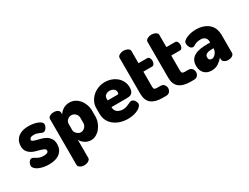

<svg xmlns="http://www.w3.org/2000/svg" viewBox="-73 -1318 2817 2169"><g transform="rotate(-30 1335.0 -233.0)"><path d="M207 -105Q227 -105 239 -108Q251 -111 258 -116Q265 -121 267 -127Q269 -133 269 -138Q269 -155 251.5 -164Q234 -173 208 -180.5Q182 -188 152 -196Q122 -204 96 -219.5Q70 -235 52.5 -260.5Q35 -286 35 -328Q35 -356 44.5 -383.5Q54 -411 76 -433Q98 -455 134 -468.5Q170 -482 223 -482Q256 -482 286.5 -476.5Q317 -471 340.5 -461.5Q364 -452 378.5 -439Q393 -426 393 -410Q393 -402 389.5 -390Q386 -378 378.5 -366Q371 -354 360.5 -345.5Q350 -337 337 -337Q327 -337 316 -341.5Q305 -346 291.5 -352Q278 -358 261.5 -362.5Q245 -367 225 -367Q195 -367 181.5 -356.5Q168 -346 168 -335Q168 -321 185.5 -313.5Q203 -306 229 -299.5Q255 -293 286 -284.5Q317 -276 343 -259.5Q369 -243 386.5 -215.5Q404 -188 404 -144Q404 -73 354.5 -31.5Q305 10 211 10Q172 10 137 2.5Q102 -5 76.5 -17.5Q51 -30 36 -47Q21 -64 21 -82Q21 -91 24.5 -102.5Q28 -114 35 -124.5Q42 -135 51 -142.5Q60 -150 72 -150Q84 -150 95.5 -143Q107 -136 121.5 -127.5Q136 -119 156.5 -112Q177 -105 207 -105Z M549 -476Q580 -476 600 -463Q620 -450 620 -429V-406Q637 -435 672.5 -458.5Q708 -482 755 -482Q793 -482 825.5 -465.5Q858 -449 882 -420.5Q906 -392 920 -353.5Q934 -315 934 -272V-202Q934 -160 920 -122Q906 -84 882 -54.5Q858 -25 826.5 -7.5Q795 10 760 10Q738 10 717.5 3.5Q697 -3 680 -14.5Q663 -26 650 -40.5Q637 -55 630 -70V169Q630 187 607 202Q584 217 551 217Q518 217 496.5 202Q475 187 475 169V-429Q475 -450 496.5 -463Q518 -476 549 -476ZM779 -272Q779 -301 757 -324Q735 -347 703 -347Q676 -347 653 -327Q630 -307 630 -272V-189Q630 -183 635.5 -172Q641 -161 651 -150.5Q661 -140 674.5 -132.5Q688 -125 705 -125Q720 -125 733 -131.5Q746 -138 756.5 -149Q767 -160 773 -173.5Q779 -187 779 -202Z M1219 -482Q1262 -482 1301 -468Q1340 -454 1369.5 -429Q1399 -404 1416.5 -369Q1434 -334 1434 -292Q1434 -259 1425.5 -240Q1417 -221 1403 -212Q1389 -203 1371.5 -201Q1354 -199 1337 -199H1144V-193Q1144 -156 1172 -133.5Q1200 -111 1246 -111Q1269 -111 1287 -117Q1305 -123 1319.5 -129.5Q1334 -136 1346.5 -142Q1359 -148 1371 -148Q1384 -148 1395 -140.5Q1406 -133 1413 -122.5Q1420 -112 1424 -100.5Q1428 -89 1428 -80Q1428 -66 1415 -50Q1402 -34 1377.5 -20.5Q1353 -7 1318.5 1.5Q1284 10 1242 10Q1186 10 1140 -5.5Q1094 -21 1060 -48.5Q1026 -76 1007.5 -115Q989 -154 989 -202V-275Q989 -317 1007 -354.5Q1025 -392 1056 -420.5Q1087 -449 1129 -465.5Q1171 -482 1219 -482ZM1268 -286Q1279 -286 1284 -291Q1289 -296 1289 -310Q1289 -340 1266.5 -355Q1244 -370 1216 -370Q1189 -370 1166.5 -355Q1144 -340 1144 -310V-286Z M1656 -169Q1656 -147 1665 -138.5Q1674 -130 1697 -130H1740Q1774 -130 1790 -109.5Q1806 -89 1806 -65Q1806 -40 1790 -20Q1774 0 1740 0H1697Q1601 0 1551 -40Q1501 -80 1501 -169V-636Q1501 -646 1508 -655Q1515 -664 1526 -670Q1537 -676 1550.5 -679.5Q1564 -683 1578 -683Q1593 -683 1607 -679.5Q1621 -676 1632 -670Q1643 -664 1649.5 -655Q1656 -646 1656 -636V-476H1769Q1788 -476 1797.5 -458.5Q1807 -441 1807 -421Q1807 -400 1797.5 -383Q1788 -366 1769 -366H1656Z M2020 -169Q2020 -147 2029 -138.5Q2038 -130 2061 -130H2104Q2138 -130 2154 -109.5Q2170 -89 2170 -65Q2170 -40 2154 -20Q2138 0 2104 0H2061Q1965 0 1915 -40Q1865 -80 1865 -169V-636Q1865 -646 1872 -655Q1879 -664 1890 -670Q1901 -676 1914.5 -679.5Q1928 -683 1942 -683Q1957 -683 1971 -679.5Q1985 -676 1996 -670Q2007 -664 2013.5 -655Q2020 -646 2020 -636V-476H2133Q2152 -476 2161.5 -458.5Q2171 -441 2171 -421Q2171 -400 2161.5 -383Q2152 -366 2133 -366H2020Z M2401 -482Q2462 -482 2505.5 -465.5Q2549 -449 2576.5 -422Q2604 -395 2616.5 -359.5Q2629 -324 2629 -286V-48Q2629 -28 2607.5 -14Q2586 0 2553 0Q2524 0 2504 -14Q2484 -28 2484 -48V-70Q2457 -38 2420.5 -14Q2384 10 2332 10Q2306 10 2283 2Q2260 -6 2242.5 -22.5Q2225 -39 2214.5 -64Q2204 -89 2204 -123Q2204 -167 2221 -196Q2238 -225 2269 -242.5Q2300 -260 2343 -267Q2386 -274 2438 -274H2474V-284Q2474 -297 2470.5 -310Q2467 -323 2458 -333.5Q2449 -344 2434.5 -351Q2420 -358 2399 -358Q2368 -358 2350 -353Q2332 -348 2320 -341.5Q2308 -335 2300 -330Q2292 -325 2282 -325Q2269 -325 2259.5 -332Q2250 -339 2243.5 -350Q2237 -361 2233.5 -374.5Q2230 -388 2230 -402Q2230 -420 2246.5 -434.5Q2263 -449 2288 -459.5Q2313 -470 2343 -476Q2373 -482 2401 -482ZM2474 -199H2470Q2449 -199 2429 -197.5Q2409 -196 2393.5 -190Q2378 -184 2369 -173.5Q2360 -163 2360 -145Q2360 -123 2371 -113Q2382 -103 2399 -103Q2411 -103 2424 -110Q2437 -117 2448 -129.5Q2459 -142 2466.5 -159Q2474 -176 2474 -195Z"/></g></svg>

Font: AkaAcidDosis
Style: ExtraBold
Weight: 800
Designer: Edgar Tolentino, Pablo Impallari, Igino Marini, Aka-Acid
Foundry: Edgar Tolentino, Pablo Impallari, Igino Marini, Aka-Acid
Version: Version 1.007